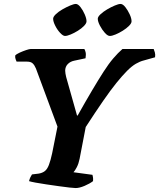

<svg xmlns="http://www.w3.org/2000/svg" viewBox="-20 -952 806 972"><path d="M363 0Q355 0 332 -2.5Q309 -5 277.5 -9.5Q246 -14 215 -18.5Q184 -23 160 -27.5Q136 -32 127 -35Q130 -47 134 -55Q138 -63 142 -69L175 -73Q194 -76 206.5 -85.5Q219 -95 227.5 -117Q236 -139 244 -176L271 -311L162 -605Q155 -622 145.5 -631Q136 -640 117 -640H64Q62 -644 59 -652.5Q56 -661 57 -671Q63 -678 79.5 -685.5Q96 -693 112.5 -698.5Q129 -704 136 -704H407Q411 -698 413.5 -687Q416 -676 413 -657L357 -645Q336 -641 323 -627.5Q310 -614 310 -594Q310 -587 311.5 -579Q313 -571 315 -562L370 -367H373Q414 -440 446 -494Q478 -548 504 -588.5Q530 -629 553.5 -656.5Q577 -684 600 -704H758Q761 -697 764 -686.5Q767 -676 765 -662L708 -646Q688 -641 667.5 -629Q647 -617 623.5 -593.5Q600 -570 570 -533Q540 -496 502 -441Q464 -386 414 -309L383 -148Q378 -123 368.5 -105Q359 -87 352 -80L448 -67Q449 -63 450.5 -55.5Q452 -48 451 -35Q434 -22 408 -11Q382 0 363 0ZM536 -770Q525 -770 511 -785.5Q497 -801 486 -822Q475 -843 475 -857Q475 -867 489 -880Q503 -893 522.5 -904.5Q542 -916 561 -924Q580 -932 590 -932Q602 -932 614.5 -916Q627 -900 636.5 -879.5Q646 -859 646 -844Q646 -834 633 -821Q620 -808 601.5 -796.5Q583 -785 565 -777.5Q547 -770 536 -770ZM309 -770Q299 -770 284.5 -785.5Q270 -801 259.5 -822Q249 -843 249 -857Q249 -867 262.5 -880Q276 -893 296 -904.5Q316 -916 335 -924Q354 -932 364 -932Q375 -932 387.5 -916Q400 -900 409 -879Q418 -858 418 -844Q418 -834 405.5 -821Q393 -808 374.5 -796.5Q356 -785 338 -777.5Q320 -770 309 -770Z"/></svg>

Font: Texturina Medium 12pt ExtraBold
Style: Italic
Weight: 800
Italic angle: -11°
Version: Version 1.002